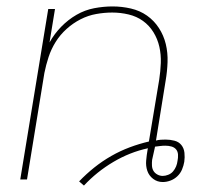

<svg xmlns="http://www.w3.org/2000/svg" viewBox="-20 -558 640 597"><path d="M241 19 226 6Q248 -17 273 -37Q298 -57 326 -73Q354 -89 383.5 -100Q413 -111 443 -118L475 -310Q479 -336 480 -362Q481 -388 475.5 -412.5Q470 -437 457 -458Q444 -479 424.5 -493Q405 -507 380 -513Q355 -519 329 -519Q305 -519 279.5 -514.5Q254 -510 230.5 -498Q207 -486 187 -468Q167 -450 153 -427.5Q139 -405 131 -380.5Q123 -356 118 -331L64 0H43L130 -530H151L134 -426Q149 -453 170.5 -475Q192 -497 218 -512Q244 -527 273 -532.5Q302 -538 330 -538Q359 -538 387 -531.5Q415 -525 437 -509.5Q459 -494 474 -471Q489 -448 495.5 -421Q502 -394 501 -365Q500 -336 495 -307L465 -121Q472 -123 480 -123.5Q488 -124 495 -124Q509 -124 522.5 -120.5Q536 -117 544 -107Q552 -97 553.5 -83Q555 -69 553 -55Q551 -43 546 -31Q541 -19 531.5 -10Q522 -1 510 3.5Q498 8 486 8Q469 8 456 -2Q443 -12 438 -27Q433 -42 434.5 -59Q436 -76 439 -93Q439 -94 439.5 -95Q440 -96 440 -97Q440 -97 440 -97Q440 -97 440 -97Q384 -85 332.5 -54.5Q281 -24 241 19ZM486 -11Q494 -11 503 -14.5Q512 -18 518 -25Q524 -32 527.5 -40.5Q531 -49 532 -58Q534 -67 533.5 -77Q533 -87 527.5 -93.5Q522 -100 513 -102.5Q504 -105 494 -105Q486 -105 478 -104Q470 -103 462 -102L461 -97Q459 -88 457 -79Q455 -70 453 -61Q452 -52 452.5 -43Q453 -34 457 -27Q461 -20 469 -15.5Q477 -11 486 -11Z"/></svg>

Font: Iosevka Curly Thin Extended
Style: Italic
Weight: 100
Width: 7
Italic angle: -9°
Monospace: yes
Designer: Belleve Invis
Foundry: Belleve Invis
Version: Version 11.1.0; ttfautohint (v1.8.3)